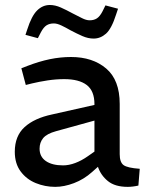

<svg xmlns="http://www.w3.org/2000/svg" viewBox="-20 -738 586 766"><path d="M200.3 7.5Q159.6 7.5 122.6 -7.6Q85.6 -22.7 62.3 -54.1Q39 -85.4 39 -132.6Q39 -195.2 78 -230.9Q117 -266.5 188.2 -281.5L356.8 -319.4V-322.5Q356.8 -375.3 326.1 -398.8Q295.3 -422.3 236.3 -422.3Q203 -422.3 169.2 -417.1Q135.5 -411.9 107.3 -405.1L82.9 -399L65.2 -465.6L89.9 -475.2Q136.1 -492.9 178.5 -501.8Q221 -510.6 263.2 -510.6Q349.7 -510.6 403.7 -464.6Q457.6 -418.7 457.6 -323.5V-123Q457.6 -90.7 472.9 -79.4Q488.2 -68.1 537.5 -64.6L532.1 2.3Q522 4.7 510.7 6.1Q499.4 7.5 489.6 7.5Q438.9 7.5 410.6 -15.5Q382.2 -38.5 370.7 -72.5L347.7 -52Q314.5 -22.3 275.1 -7.4Q235.8 7.5 200.3 7.5ZM231.6 -78.2Q254.8 -78.2 280.1 -87.7Q305.4 -97.1 330.8 -115L356.8 -133.2V-256.9L203.5 -214.6Q166.8 -204.5 152.3 -187.1Q137.9 -169.7 137.9 -144.8Q137.9 -112.9 162.9 -95.5Q187.9 -78.2 231.6 -78.2ZM131.1 -585.7 81.6 -599 88.5 -619.8Q105.9 -674.4 128.1 -696.3Q150.3 -718.1 178.8 -718.1Q200.1 -718.1 222.8 -708Q245.6 -697.8 270.1 -684.4Q290.1 -674.4 307 -665.7Q323.9 -657 337.7 -657Q354.7 -657 366.7 -664.8Q378.6 -672.6 388.9 -692.6L400.7 -716.5L450.9 -703.2L443.2 -680.2Q425.1 -623.4 402.9 -603.7Q380.7 -584.1 353.6 -584.1Q331.6 -584.1 308.9 -594Q286.2 -604 261.6 -617Q242.4 -628.1 225.1 -636.3Q207.8 -644.5 194.7 -644.5Q177.7 -644.5 165.8 -637Q153.9 -629.6 142.9 -608.8Z"/></svg>

Font: REM Medium
Style: Regular
Weight: 500
Designer: Octavio Pardo
Foundry: Ashler Design
Version: Version 1.005;gftools[0.9.28]